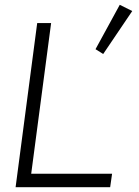

<svg xmlns="http://www.w3.org/2000/svg" viewBox="-20 -780 580 800"><path d="M135 -684H193L110 -56H447L439 0H45ZM479 -760 531 -734 410 -555 378 -575Z"/></svg>

Font: Bellota
Style: Italic
Weight: 400
Italic angle: -7.5°
Designer: Kemie Guaida
Foundry: Kemie Guaida
Version: Version 4.001